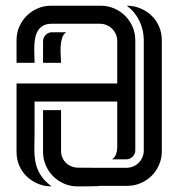

<svg xmlns="http://www.w3.org/2000/svg" viewBox="-20 -664 642 686"><path d="M164.1 2Q138.2 2 115.5 -7.6Q92.8 -17.1 75.7 -33.4Q58.6 -49.8 48.8 -72.3Q39.1 -94.7 39.1 -121.1V-365.7H398.9V-517.6Q398.9 -530.3 394 -541.5Q389.2 -552.7 380.9 -561Q372.6 -569.3 361.3 -574.2Q350.1 -579.1 337.4 -579.1H165Q146 -579.1 134 -572.3Q122.1 -565.4 115.2 -554Q108.4 -542.5 105.7 -527.8Q103 -513.2 102.5 -497.6Q102.1 -481.9 102.8 -466.8Q103.5 -451.7 103.5 -439.5H39.1V-520.5Q39.1 -545.9 48.8 -568.4Q58.6 -590.8 75.2 -607.4Q91.8 -624 114.3 -633.8Q136.7 -643.6 162.1 -643.6H340.3Q365.7 -643.6 388.2 -633.8Q410.6 -624 427.2 -607.4Q443.8 -590.8 453.6 -568.4Q463.4 -545.9 463.4 -520.5V-127Q463.4 -113.8 453.9 -104.2Q444.3 -94.7 431.2 -94.7H380.4Q390.6 -101.6 394.8 -113.5Q398.9 -125.5 398.9 -136.7V-301.3H103.5V-198.7Q103.5 -165.5 102.8 -138.2Q102.1 -110.8 106.4 -86.7Q110.8 -62.5 123.8 -40.8Q136.7 -19 164.1 2ZM432.1 -64.5Q444.8 -64.5 456.1 -69.3Q467.3 -74.2 475.6 -82.5Q483.9 -90.8 488.8 -102.1Q493.7 -113.3 493.7 -126V-520.5Q493.7 -557.1 478 -589.4Q462.4 -621.6 433.1 -643.6Q459 -643.6 481.7 -634Q504.4 -624.5 521.5 -608.2Q538.6 -591.8 548.3 -569.3Q558.1 -546.9 558.1 -520.5V-123Q558.1 -97.7 548.3 -75.2Q538.6 -52.7 522 -36.1Q505.4 -19.5 482.9 -9.8Q460.4 0 435.1 0H333V1Q314 1.5 294.9 1.7Q275.9 2 256.8 2Q231.4 2 209 -7.8Q186.5 -17.6 169.9 -34.2Q153.3 -50.8 143.6 -73.2Q133.8 -95.7 133.8 -121.1V-270.5H198.2V-124Q198.2 -111.3 203.1 -100.3Q208 -89.4 216.3 -81.5Q224.6 -73.7 235.8 -69.3Q247.1 -64.9 259.8 -64.9L321.3 -64.5ZM216.8 -548.8Q206.1 -542 201.7 -527.6Q197.3 -513.2 196.5 -496.6Q195.8 -480 197 -464.1Q198.2 -448.2 198.2 -439.5H133.8V-516.6Q133.8 -529.8 143.3 -539.3Q152.8 -548.8 166 -548.8Z"/></svg>

Font: Isar CAT
Style: Regular
Weight: 400
Designer: Digitized by Peter Wiegel
Foundry: CAT-Fonts, Peter Wiegel
Version: Version 1.000; ttfautohint (v1.3)